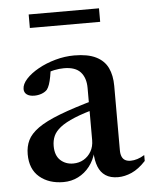

<svg xmlns="http://www.w3.org/2000/svg" viewBox="-49 -675 576 729"><g transform="rotate(-5 239.0 -311.0)"><path d="M314 -291 319.5 -258.5Q263 -243.5 227.5 -228.8Q192 -214 172.8 -198.8Q153.5 -183.5 146 -166.5Q138.5 -149.5 138.5 -128.5Q138.5 -92.5 158.2 -74.2Q178 -56 207 -56Q229.5 -56 247.2 -66.5Q265 -77 275.5 -95.5Q286 -114 286 -138V-337Q286 -375.5 266.2 -397.5Q246.5 -419.5 203 -419.5Q185.5 -419.5 165.5 -415.5Q145.5 -411.5 130 -404L153.5 -429.5Q151.5 -409.5 148.2 -392.2Q145 -375 140.8 -362.8Q136.5 -350.5 131 -343.5Q123 -335 109.8 -330.2Q96.5 -325.5 82.5 -325.5Q64 -325.5 53.8 -333Q43.5 -340.5 43.5 -354Q43.5 -372.5 61.2 -392Q79 -411.5 108.5 -428Q138 -444.5 174 -454.5Q210 -464.5 246 -464.5Q297.5 -464.5 328.8 -449Q360 -433.5 373.8 -404.8Q387.5 -376 387.5 -336V-90.5Q387.5 -76 391.8 -66.2Q396 -56.5 404.5 -52Q413 -47.5 425 -47.5Q437.5 -47.5 451 -51.8Q464.5 -56 478 -64.5V-42Q451 -13 424.2 -1.2Q397.5 10.5 372 10.5Q343 10.5 324.5 -1.8Q306 -14 297 -37Q288 -60 287 -91.5L290.5 -94Q282.5 -62 264.2 -38.5Q246 -15 220.2 -2Q194.5 11 164 11Q108.5 11 73 -19Q37.5 -49 37.5 -106Q37.5 -135.5 48.8 -159Q60 -182.5 89.5 -203.8Q119 -225 173.5 -246Q228 -267 314 -291ZM87.5 -583V-634.5H355.5V-583Z"/></g></svg>

Font: Newsreader 36pt Medium
Style: Regular
Weight: 500
Designer: Hugues Gentile
Foundry: Production Type
Version: Version 1.003